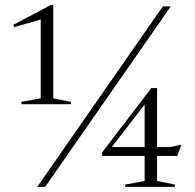

<svg xmlns="http://www.w3.org/2000/svg" viewBox="-20 -730 760 750"><path d="M139 -346V-667.5L158.5 -659.5L35 -624L32 -633L177.5 -710H188V-346L257 -332V-323H63.5V-332ZM125.5 0 616 -705H647L156.5 0ZM545 -340 562 -343.5 403.5 -138.5 400.5 -155.5H645L688.5 -165L672.5 -121H379.5L378.5 -134L571 -386H593.5V-23L663 -9V0H469V-9L545 -23Z"/></svg>

Font: Newsreader 60pt Light
Style: Regular
Weight: 300
Designer: Hugues Gentile
Foundry: Production Type
Version: Version 1.003